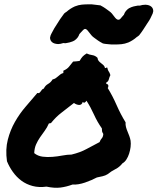

<svg xmlns="http://www.w3.org/2000/svg" viewBox="-20 -867 739 901"><path d="M569.3 -293Q568.4 -281.2 571.3 -270.5Q574.2 -259.8 578.6 -249.5Q583 -239.3 586.9 -228.5Q590.8 -217.8 592.8 -207Q594.7 -193.4 592.8 -177.2Q590.8 -161.1 585.9 -146Q581.1 -130.9 573.2 -118.7Q565.4 -106.4 554.7 -100.6Q541 -83 521.5 -73.2Q502 -63.5 485.4 -49.8Q474.6 -43 461.4 -40Q448.2 -37.1 434.6 -34.2Q423.8 -28.3 409.2 -22Q394.5 -15.6 378.9 -10.3Q363.3 -4.9 347.7 -2.4Q332 0 320.3 -1Q291 9.8 263.2 13.2Q235.4 16.6 198.2 8.8Q163.1 13.7 133.3 5.9Q103.5 -2 80.6 -19Q57.6 -36.1 40.5 -60.1Q23.4 -84 12.7 -110.4Q4.9 -166 16.6 -211.4Q28.3 -256.8 50.3 -295.4Q72.3 -334 100.6 -366.7Q128.9 -399.4 155.3 -430.7Q161.1 -428.7 164.6 -431.2Q168 -433.6 170.9 -438Q173.8 -442.4 177.2 -446.3Q180.7 -450.2 185.5 -451.2Q192.4 -465.8 205.6 -473.1Q218.8 -480.5 226.6 -494.1Q235.4 -496.1 241.2 -500Q247.1 -503.9 252.4 -508.8Q257.8 -513.7 263.7 -518.1Q269.5 -522.5 277.3 -524.4V-535.2Q294.9 -543 303.2 -553.2Q311.5 -563.5 323.2 -578.1Q332 -579.1 337.4 -579.1Q342.8 -579.1 353.5 -581.1Q361.3 -594.7 367.7 -601.6Q374 -608.4 386.7 -616.2Q398.4 -610.4 412.6 -608.4Q426.8 -606.4 437.5 -595.7Q438.5 -585.9 443.4 -580.6Q448.2 -575.2 454.1 -570.8Q460 -566.4 465.3 -561.5Q470.7 -556.6 472.7 -547.9Q476.6 -546.9 478 -548.8Q479.5 -550.8 483.4 -549.8Q486.3 -536.1 490.2 -531.7Q494.1 -527.3 498 -514.6Q493.2 -504.9 490.7 -494.6Q488.3 -484.4 478.5 -479.5Q477.5 -472.7 482.4 -472.2Q487.3 -471.7 488.3 -466.8Q489.3 -458 485.4 -454.1Q508.8 -416 527.3 -373.5Q545.9 -331.1 569.3 -293ZM447.3 -200.2Q451.2 -210.9 457.5 -217.8Q463.9 -224.6 464.8 -238.3Q460 -246.1 459 -250.5Q458 -254.9 458 -264.6Q436.5 -294.9 420.9 -329.6Q405.3 -364.3 385.7 -394.5Q383.8 -390.6 378.9 -386.7Q374 -382.8 368.2 -388.7Q366.2 -380.9 361.3 -377.4Q356.4 -374 350.6 -374.5Q344.7 -375 338.4 -377.4Q332 -379.9 327.1 -383.8Q298.8 -361.3 270.5 -339.8Q242.2 -318.4 219.7 -290Q215.8 -288.1 214.8 -288.6Q213.9 -289.1 209 -287.1Q201.2 -268.6 189.9 -253.4Q178.7 -238.3 168 -222.7Q157.2 -207 149.4 -189.5Q141.6 -171.9 140.6 -148.4Q157.2 -134.8 179.7 -131.8Q202.1 -128.9 226.1 -130.9Q250 -132.8 272.9 -137.2Q295.9 -141.6 315.4 -141.6Q356.4 -151.4 385.7 -167.5Q415 -183.6 447.3 -200.2ZM664.1 -844.7Q680.7 -843.8 689.9 -835.9Q699.2 -828.1 699.2 -814.5Q697.3 -802.7 692.4 -794.9Q685.5 -779.3 680.2 -771Q674.8 -762.7 668.9 -753.9Q660.2 -740.2 651.9 -727.5Q643.6 -714.8 632.8 -701.2Q626 -695.3 622.1 -693.4Q613.3 -685.5 603.5 -679.2Q593.8 -672.9 583 -668Q565.4 -661.1 550.3 -659.7Q535.2 -658.2 517.6 -658.2H503.9Q493.2 -659.2 481.9 -660.2Q470.7 -661.1 462.9 -663.1Q448.2 -670.9 439.9 -676.8Q431.6 -682.6 423.8 -688.5Q415 -694.3 409.2 -701.2Q403.3 -708 398.4 -714.8Q394.5 -720.7 389.2 -726.1Q383.8 -731.4 378.9 -731.4Q374 -730.5 369.6 -725.6Q365.2 -720.7 360.4 -715.8Q358.4 -713.9 356.4 -711.4Q354.5 -709 352.5 -707Q346.7 -688.5 329.1 -676.8Q320.3 -671.9 315.4 -670.9Q310.5 -669.9 306.6 -668L296.9 -666L287.1 -664.1L277.3 -665Q262.7 -660.2 252.9 -660.2Q233.4 -661.1 224.1 -669.4Q214.8 -677.7 214.8 -690.4Q216.8 -702.1 221.7 -710Q229.5 -725.6 234.9 -734.4Q240.2 -743.2 246.1 -752Q253.9 -764.6 262.2 -777.3Q270.5 -790 281.2 -803.7Q288.1 -809.6 292 -811.5Q300.8 -819.3 310.5 -825.7Q320.3 -832 331.1 -836.9Q348.6 -843.8 363.8 -845.2Q378.9 -846.7 396.5 -846.7H410.2Q432.6 -844.7 451.2 -841.8Q465.8 -834 474.1 -828.1Q482.4 -822.3 490.2 -816.4Q499 -810.5 504.9 -803.7Q510.7 -796.9 515.6 -790Q527.3 -773.4 536.1 -774.4Q541 -774.4 544.9 -778.8Q548.8 -783.2 553.7 -789.1Q555.7 -792 561.5 -797.9Q567.4 -816.4 585 -828.1Q598.6 -835 607.4 -836.9L617.2 -838.9L627 -840.8H636.7Q648.4 -844.7 661.1 -844.7Z"/></svg>

Font: Permanent Marker
Style: Regular
Weight: 400
Designer: Font Diner, Inc
Foundry: Font Diner, Inc
Version: Version 1.001